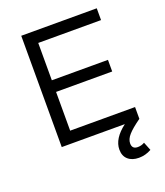

<svg xmlns="http://www.w3.org/2000/svg" viewBox="-163 -809 976 1135"><g transform="rotate(-20 325.5 -242.0)"><path d="M594.2 0Q540 38.6 516.6 65.2Q493.2 91.8 493.2 118.2Q493.2 153.8 528.8 153.8Q552.7 153.8 571.8 142.1L592.8 194.8Q555.7 215.8 514.2 215.8Q471.7 215.8 446.3 193.6Q420.9 171.4 420.9 130.9Q420.9 62 502.9 0H106V-700.2H581.1V-626H186V-391.1H539.1V-317.9H186V-74.2H594.2Z"/></g></svg>

Font: Montserrat-Arabic Light
Style: Regular
Weight: 300
Designer: Mohamed Gaber
Foundry: Kief Type Foundry
Version: Version 5.008;PS 005.008;hotconv 1.0.88;makeotf.lib2.5.64775